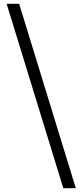

<svg xmlns="http://www.w3.org/2000/svg" viewBox="-20 -814 432 1013"><path d="M314 179 15 -794H81L380 179Z"/></svg>

Font: Noto Sans HK Thin
Style: Regular
Weight: 400
Version: Version 2.004-H2;hotconv 1.0.118;makeotfexe 2.5.65603